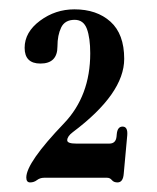

<svg xmlns="http://www.w3.org/2000/svg" viewBox="-20 -733 330 403"><path d="M140.1 -431.6H209.5Q223.1 -431.6 224.6 -446.3L225.1 -451.7Q226.6 -467.3 237.3 -467.3Q248.5 -467.3 247.1 -449.2L239.7 -368.2Q238.3 -350.1 226.6 -350.1Q218.8 -350.1 214.8 -355Q210.9 -359.9 204.6 -359.9H72.8Q64 -359.9 57.6 -355Q51.3 -350.1 43.2 -350.1Q35.2 -350.1 35.2 -360.4Q35.2 -391.6 114.3 -474.1Q169.4 -531.7 169.4 -621.1Q169.4 -653.3 162.4 -672.4Q155.3 -691.4 136.7 -691.4Q116.2 -691.4 108.4 -675.3Q100.6 -659.2 100.6 -635.7Q100.6 -599.6 64.9 -599.6Q31.7 -599.6 31.7 -632.6Q31.7 -665.5 64 -689.5Q96.2 -713.4 136.2 -713.4Q183.1 -713.4 211.9 -687.5Q240.7 -661.6 240.7 -609.4Q240.7 -536.6 132.8 -455.6Q121.1 -446.8 121.1 -438.5Q121.1 -431.6 140.1 -431.6Z"/></svg>

Font: UnifrakturMaguntia18
Style: Book
Weight: 400
Designer: j. 'mach' wust, Gerrit Ansmann, Georg Duffner, based on a font by Peter Wiegel, original typeface by Carl Albert Fahrenw
Version: Version 2017-03-19